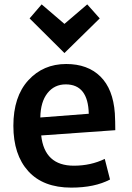

<svg xmlns="http://www.w3.org/2000/svg" viewBox="-20 -839 603 876"><path d="M506 -245 168 -221Q183 -83 317 -83Q394 -83 458 -114L482 -20Q412 17 305 17Q177 17 109 -58Q41 -133 41 -265Q41 -398 109 -472.5Q177 -547 282 -547Q380 -547 438 -490Q496 -433 504 -322Q506 -284 506 -245ZM385 -320Q382 -454 280 -454Q228 -454 196.5 -414Q165 -374 164 -303ZM170 -819 274 -730 378 -819 435 -755 274 -597 115 -755Z"/></svg>

Font: Repo
Style: DemiBold
Weight: 600
Designer: Stefan Peev
Foundry: Context Ltd
Version: Version 001.000